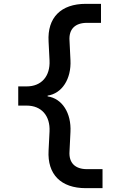

<svg xmlns="http://www.w3.org/2000/svg" viewBox="-20 -810 640 1000"><path d="M228 -312C303 -323 352 -399 347 -497L342 -599C338 -658 371 -691 433 -691H506V-790H427C297 -790 226 -718 233 -594L238 -495C242 -413 196 -360 119 -360H75V-260H119C196 -260 242 -207 238 -125L233 -26C226 98 297 170 427 170H514V71H433C371 71 338 38 342 -21L347 -123C352 -221 304 -297 228 -308Z"/></svg>

Font: CommitMono
Style: 600Regular
Weight: 600
Monospace: yes
Designer: Eigil Nikolajsen
Foundry: Eigil Nikolajsen
Version: Version 1.143